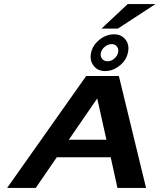

<svg xmlns="http://www.w3.org/2000/svg" viewBox="-20 -920 781 940"><path d="M456 -438 317 -236H501ZM15 0 402 -548H562L695 0H555L522 -150H258L155 0ZM538 -752Q575 -752 595 -725.5Q615 -699 606 -661Q598 -624 565 -598Q532 -572 495 -572Q458 -572 438 -598.5Q418 -625 426 -662Q434 -699 467 -725.5Q500 -752 538 -752ZM527 -704Q509 -704 493.5 -691.5Q478 -679 474 -662Q470 -645 479.5 -632.5Q489 -620 507 -620Q524 -620 539 -632.5Q554 -645 558 -662Q562 -679 553 -691.5Q544 -704 527 -704ZM741 -900 557 -780H477L605 -900Z"/></svg>

Font: Miedinger
Style: Bold-Italic
Weight: 700
Italic angle: -13°
Version: Version 001.000